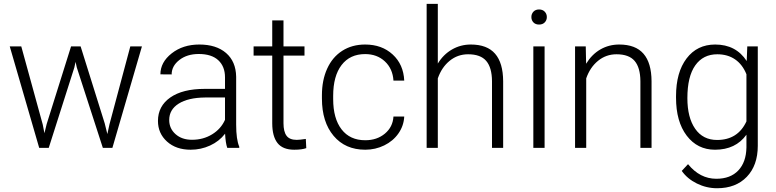

<svg xmlns="http://www.w3.org/2000/svg" viewBox="-20 -770 4043 1000"><path d="M30.8 -528.3H90.8L202.6 -121.6L211.4 -76.2L223.1 -124L350.1 -528.3H399.9L525.4 -127.4L539.1 -71.8L550.3 -123L658.7 -528.3H719.2L565.4 0H515.6L379.9 -418.9L373.5 -447.8L367.2 -418.5L233.9 0H184.1Z M802.7 -140.1Q802.7 -217.3 866.9 -262.2Q931.2 -307.1 1045.9 -307.1H1151.9V-367.2Q1151.9 -423.8 1116.9 -456.3Q1082 -488.8 1015.1 -488.8Q954.1 -488.8 914.1 -457.5Q874 -426.3 874 -382.3L815.4 -382.8Q815.4 -445.8 874 -491.9Q932.6 -538.1 1018.1 -538.1Q1106.4 -538.1 1157.5 -493.9Q1208.5 -449.7 1210 -370.6V-120.6Q1210 -43.9 1226.1 -5.9V0H1163.6Q1154.8 -24.9 1152.3 -73.7Q1121.6 -33.7 1074 -12Q1026.4 9.8 973.1 9.8Q897 9.8 849.9 -32.7Q802.7 -75.2 802.7 -140.1ZM861.3 -145Q861.3 -100.6 894.3 -71.3Q927.2 -42 980 -42Q1038.6 -42 1084.7 -70.3Q1130.9 -98.6 1151.9 -146V-262.2H1047.4Q960 -261.2 910.6 -230.2Q861.3 -199.2 861.3 -145Z M1300.8 -480.5V-528.3H1397.9V-663.6H1456.5V-528.3H1565.9V-480.5H1456.5V-128.4Q1456.5 -84.5 1472.4 -63Q1488.3 -41.5 1525.4 -41.5Q1540 -41.5 1572.8 -46.4L1575.2 1.5Q1552.2 9.8 1512.7 9.8Q1452.6 9.8 1425.3 -25.1Q1397.9 -60.1 1397.9 -127.9V-480.5Z M1656.7 -256.8V-274.4Q1656.7 -352.5 1684.1 -412.6Q1711.4 -472.7 1762.5 -505.4Q1813.5 -538.1 1881.8 -538.1Q1968.8 -538.1 2025.1 -486.3Q2081.5 -434.6 2085.4 -350.1H2029.3Q2025.4 -412.1 1984.6 -450.2Q1943.8 -488.3 1881.8 -488.3Q1802.7 -488.3 1759 -431.2Q1715.3 -374 1715.3 -271V-253.9Q1715.3 -152.8 1759 -96.2Q1802.7 -39.6 1882.3 -39.6Q1943.4 -39.6 1984.6 -74Q2025.9 -108.4 2029.3 -163.1H2085.4Q2083 -114.7 2055.2 -75Q2027.3 -35.2 1981.2 -12.7Q1935.1 9.8 1882.3 9.8Q1778.3 9.8 1717.5 -62.5Q1656.7 -134.8 1656.7 -256.8Z M2202.1 0V-750H2260.3V-439Q2289.1 -486.3 2334 -512.2Q2378.9 -538.1 2432.1 -538.1Q2517.1 -538.1 2558.6 -490.2Q2600.1 -442.4 2600.6 -346.7V0H2542.5V-347.2Q2542 -418 2512.5 -452.6Q2482.9 -487.3 2418 -487.3Q2363.8 -487.3 2322 -453.4Q2280.3 -419.4 2260.3 -361.8V0Z M2747.6 -681.2Q2747.6 -697.8 2758.3 -709.2Q2769 -720.7 2787.6 -720.7Q2806.2 -720.7 2817.1 -709.2Q2828.1 -697.8 2828.1 -681.2Q2828.1 -664.6 2817.1 -653.3Q2806.2 -642.1 2787.6 -642.1Q2769 -642.1 2758.3 -653.3Q2747.6 -664.6 2747.6 -681.2ZM2757.8 0V-528.3H2816.4V0Z M2975.1 0V-528.3H3030.8L3032.7 -438Q3062.5 -486.8 3106.9 -512.5Q3151.4 -538.1 3205.1 -538.1Q3290 -538.1 3331.5 -490.2Q3373 -442.4 3373.5 -346.7V0H3315.4V-347.2Q3314.9 -418 3285.4 -452.6Q3255.9 -487.3 3190.9 -487.3Q3136.7 -487.3 3095 -453.4Q3053.2 -419.4 3033.2 -361.8V0Z M3501 -261.2V-269Q3501 -393.1 3555.9 -465.6Q3610.8 -538.1 3705.1 -538.1Q3813 -538.1 3869.1 -452.1L3872.1 -528.3H3926.8V-10.7Q3926.8 91.3 3869.6 150.9Q3812.5 210.4 3714.8 210.4Q3659.7 210.4 3609.6 185.8Q3559.6 161.1 3530.8 120.1L3563.5 85Q3625.5 161.1 3710.9 161.1Q3784.2 161.1 3825.2 117.9Q3866.2 74.7 3867.7 -2V-68.4Q3811.5 9.8 3704.1 9.8Q3612.3 9.8 3556.6 -63.5Q3501 -136.7 3501 -261.2ZM3560.1 -258.8Q3560.1 -157.7 3600.6 -99.4Q3641.1 -41 3714.8 -41Q3822.8 -41 3867.7 -137.7V-383.3Q3847.2 -434.1 3808.6 -460.7Q3770 -487.3 3715.8 -487.3Q3642.1 -487.3 3601.1 -429.4Q3560.1 -371.6 3560.1 -258.8Z"/></svg>

Font: Roboto Light
Style: Regular
Weight: 300
Designer: Google
Version: Version 2.137; 2017